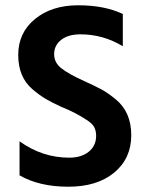

<svg xmlns="http://www.w3.org/2000/svg" viewBox="-20 -699 558 727"><path d="M54 -35V-164Q140 -102 242 -102Q288 -102 316 -124.5Q344 -147 344 -185Q344 -203 337 -217Q330 -231 308 -245Q266 -273 213 -294Q176 -311 153 -324.5Q130 -338 103 -361Q49 -407 49 -491Q49 -575 112.5 -627Q176 -679 276 -679Q376 -679 445 -646V-524Q370 -569 285 -569Q238 -569 211.5 -548Q185 -527 185 -494Q185 -461 213.5 -439.5Q242 -418 290.5 -396Q339 -374 364 -360.5Q389 -347 418 -323Q477 -275 477 -187Q477 -99 412.5 -45.5Q348 8 238.5 8Q129 8 54 -35Z"/></svg>

Font: Hind Guntur SemiBold
Style: Regular
Weight: 600
Designer: Manushi Parikh, Hitesh Malaviya
Foundry: Indian Type Foundry
Version: Version 1.000;PS 1.0;hotconv 1.0.86;makeotf.lib2.5.63406; tt